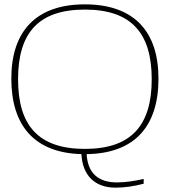

<svg xmlns="http://www.w3.org/2000/svg" viewBox="-20 -699 780 882"><path d="M370 -655C583 -655 677 -547 677 -335C677 -123 583 -15 370 -15C156 -15 63 -123 63 -335C63 -547 156 -655 370 -655ZM32 -338C32 -121 139 3 354 9C359 108 417 163 510 163C552 163 594 157 640 145V123C602 132 555 139 518 139C433 139 383 98 378 9C598 6 708 -118 708 -338C708 -554 596 -679 370 -679C144 -679 32 -554 32 -338Z"/></svg>

Font: LT Wave Thin
Style: Regular
Weight: 100
Designer: Daniel Lyons
Version: Version 2.5 (Glyphs App)